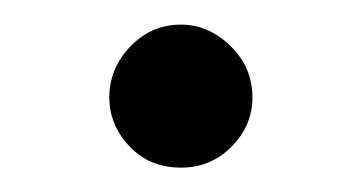

<svg xmlns="http://www.w3.org/2000/svg" viewBox="-20 -374 293 156"><path d="M127 -237.8Q101.6 -237.8 85.2 -255.1Q68.8 -272.5 68.8 -294.9Q68.8 -318.4 85.9 -336.2Q103 -354 127 -354Q149.4 -354 167.2 -336.7Q185.1 -319.3 185.1 -294.9Q185.1 -272 168.2 -254.9Q151.4 -237.8 127 -237.8Z"/></svg>

Font: Linux Libertine Display G
Style: Regular
Weight: 400
Designer: Philipp H. Poll
Foundry: Philipp H. Poll
Version: Version 5.0.9